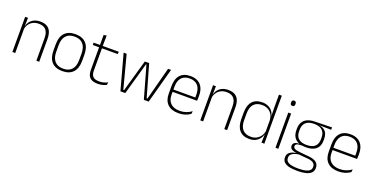

<svg xmlns="http://www.w3.org/2000/svg" viewBox="-26 -1487 4864 2496"><g transform="rotate(20 2406.0 -239.0)"><path d="M447.5 0H408V-308Q408 -356 395 -390.5Q382 -425 352.5 -443.8Q323 -462.5 273.5 -462.5Q228 -462.5 194 -444.5Q160 -426.5 139.5 -395.2Q119 -364 112 -324L101 -356H111Q116.5 -394 137.5 -426Q158.5 -458 195.5 -477.2Q232.5 -496.5 284.5 -496.5Q344 -496.5 379.8 -474.2Q415.5 -452 431.5 -410.8Q447.5 -369.5 447.5 -311.5ZM115.5 0H76V-486.5H115.5L113 -362.5L115.5 -361Z M769.5 12Q672 12 621.8 -43Q571.5 -98 571.5 -201V-286.5Q571.5 -389.5 622 -444Q672.5 -498.5 769.5 -498.5Q866.5 -498.5 917.2 -444Q968 -389.5 968 -286.5V-201Q968 -98 917.2 -43Q866.5 12 769.5 12ZM769.5 -21.5Q846.5 -21.5 887.2 -67.2Q928 -113 928 -199.5V-288Q928 -374 887.5 -419.5Q847 -465 769.5 -465Q692 -465 651.5 -419.5Q611 -374 611 -288V-199.5Q611 -113 651.5 -67.2Q692 -21.5 769.5 -21.5Z M1259.5 9.5Q1208 9.5 1176.2 -5.8Q1144.5 -21 1129.5 -52.2Q1114.5 -83.5 1114.5 -130.5V-459H1154V-134.5Q1154 -79 1179.8 -52.5Q1205.5 -26 1266.5 -26Q1297 -26 1326.2 -33.2Q1355.5 -40.5 1382 -55.5L1377.5 -18.5Q1354.5 -6 1323.2 1.8Q1292 9.5 1259.5 9.5ZM1372 -443H1027V-475.5H1376ZM1153 -469.5H1115V-612.5L1155 -621Z M1638 0H1571L1438 -486.5H1480L1599.5 -31H1610.5L1736.5 -472.5H1796.5L1922.5 -31H1933L2053 -486.5H2094.5L1962 0H1895L1791 -368L1769.5 -442.5H1763L1742 -367.5Z M2374.5 10Q2276.5 10 2224 -41.2Q2171.5 -92.5 2171.5 -187V-290.5Q2171.5 -391.5 2220 -445Q2268.5 -498.5 2361.5 -498.5Q2423.5 -498.5 2465.8 -474.2Q2508 -450 2529.8 -404.8Q2551.5 -359.5 2551.5 -295.5V-278Q2551.5 -265.5 2551 -252.8Q2550.5 -240 2549 -225.5H2512.5Q2513 -245.5 2513 -263.2Q2513 -281 2513 -296Q2513 -350.5 2495.8 -388Q2478.5 -425.5 2444.8 -445.2Q2411 -465 2361.5 -465Q2287.5 -465 2249 -421Q2210.5 -377 2210.5 -293V-245V-239V-184.5Q2210.5 -147 2221.5 -117.5Q2232.5 -88 2253.8 -67.2Q2275 -46.5 2306.5 -35.5Q2338 -24.5 2379.5 -24.5Q2426.5 -24.5 2467 -38.5Q2507.5 -52.5 2543 -78.5L2538.5 -40Q2508 -17 2466.2 -3.5Q2424.5 10 2374.5 10ZM2539 -225.5H2191.5V-257.5H2539Z M3047 0H3007.5V-308Q3007.5 -356 2994.5 -390.5Q2981.5 -425 2952 -443.8Q2922.5 -462.5 2873 -462.5Q2827.5 -462.5 2793.5 -444.5Q2759.5 -426.5 2739 -395.2Q2718.5 -364 2711.5 -324L2700.5 -356H2710.5Q2716 -394 2737 -426Q2758 -458 2795 -477.2Q2832 -496.5 2884 -496.5Q2943.5 -496.5 2979.2 -474.2Q3015 -452 3031 -410.8Q3047 -369.5 3047 -311.5ZM2715 0H2675.5V-486.5H2715L2712.5 -362.5L2715 -361Z M3353.5 10Q3265 10 3218 -43.8Q3171 -97.5 3171 -199V-287.5Q3171 -389 3218.2 -442.8Q3265.5 -496.5 3355.5 -496.5Q3404 -496.5 3441.8 -477.8Q3479.5 -459 3501.8 -425.2Q3524 -391.5 3526.5 -345.5H3539.5L3524.5 -309.5Q3521.5 -360.5 3499.5 -394.5Q3477.5 -428.5 3442.2 -445.8Q3407 -463 3363.5 -463Q3289.5 -463 3250 -419Q3210.5 -375 3210.5 -290V-197.5Q3210.5 -112.5 3250 -68.2Q3289.5 -24 3364.5 -24Q3408 -24 3441.8 -41.8Q3475.5 -59.5 3497.5 -91.2Q3519.5 -123 3526 -164.5L3539 -132.5H3527.5Q3522 -93 3500 -60.8Q3478 -28.5 3441.2 -9.2Q3404.5 10 3353.5 10ZM3562 0H3522.5L3525.5 -126.5L3524.5 -140V-347L3525 -359L3522.5 -497.5V-664H3562Z M3755.5 0H3716V-486.5H3755.5ZM3736 -585.5Q3720.5 -585.5 3712.8 -594.5Q3705 -603.5 3705 -620.5V-624.5Q3705 -641 3712.8 -650Q3720.5 -659 3736 -659Q3751 -659 3758.8 -650Q3766.5 -641 3766.5 -624.5V-620.5Q3766.5 -603 3758.8 -594.2Q3751 -585.5 3736 -585.5Z M4084 -140.5Q3992 -140.5 3942.5 -182.8Q3893 -225 3893 -306V-328Q3893 -376.5 3912 -413.5Q3931 -450.5 3972.5 -471.8Q4014 -493 4080.5 -494.5L4316.5 -500V-467L4143 -470V-470.5Q4190.5 -464.5 4218.8 -444.8Q4247 -425 4259.2 -394.5Q4271.5 -364 4271.5 -325V-302Q4271.5 -222 4223.8 -181.2Q4176 -140.5 4084 -140.5ZM4081 153H4090.5Q4141.5 153 4179.8 144.8Q4218 136.5 4239.8 118.2Q4261.5 100 4261.5 69V67Q4261.5 32.5 4236.2 12.8Q4211 -7 4151.5 -11.5L4020.5 -22.5L4039 -23.5Q4001.5 -18.5 3973 -8.2Q3944.5 2 3928.5 20.2Q3912.5 38.5 3912.5 66.5V68Q3912.5 100.5 3933.8 119Q3955 137.5 3993 145.2Q4031 153 4081 153ZM4090 186H4079.5Q4018 186 3972 175.5Q3926 165 3900.2 140.8Q3874.5 116.5 3874.5 75V73Q3874.5 39.5 3892.2 18Q3910 -3.5 3939.5 -14.8Q3969 -26 4004 -29.5L4003 -28.5Q3950.5 -33.5 3927 -50.2Q3903.5 -67 3903.5 -95.5V-96Q3903.5 -114 3912.2 -127Q3921 -140 3940.5 -147.5Q3960 -155 3991 -155.5V-163L4059 -144L4020.5 -144.5Q3975.5 -144 3958 -133.8Q3940.5 -123.5 3940.5 -103.5V-103Q3940.5 -81.5 3963.2 -70Q3986 -58.5 4042 -53.5L4158.5 -42.5Q4233.5 -35.5 4266.5 -8.2Q4299.5 19 4299.5 66.5V69Q4299.5 111 4273.2 136.8Q4247 162.5 4200 174.2Q4153 186 4090 186ZM4083.5 -172Q4133 -172 4166.2 -187Q4199.5 -202 4216.5 -232Q4233.5 -262 4233.5 -305.5V-329.5Q4233.5 -372 4217 -402Q4200.5 -432 4167.8 -447.8Q4135 -463.5 4086.5 -463.5H4082.5Q4029 -463.5 3995.5 -446.2Q3962 -429 3946.8 -398.5Q3931.5 -368 3931.5 -328.5V-307Q3931.5 -262.5 3948.5 -232.5Q3965.5 -202.5 3999.2 -187.2Q4033 -172 4083.5 -172Z M4587.5 10Q4489.5 10 4437 -41.2Q4384.5 -92.5 4384.5 -187V-290.5Q4384.5 -391.5 4433 -445Q4481.5 -498.5 4574.5 -498.5Q4636.5 -498.5 4678.8 -474.2Q4721 -450 4742.8 -404.8Q4764.5 -359.5 4764.5 -295.5V-278Q4764.5 -265.5 4764 -252.8Q4763.5 -240 4762 -225.5H4725.5Q4726 -245.5 4726 -263.2Q4726 -281 4726 -296Q4726 -350.5 4708.8 -388Q4691.5 -425.5 4657.8 -445.2Q4624 -465 4574.5 -465Q4500.5 -465 4462 -421Q4423.5 -377 4423.5 -293V-245V-239V-184.5Q4423.5 -147 4434.5 -117.5Q4445.5 -88 4466.8 -67.2Q4488 -46.5 4519.5 -35.5Q4551 -24.5 4592.5 -24.5Q4639.5 -24.5 4680 -38.5Q4720.5 -52.5 4756 -78.5L4751.5 -40Q4721 -17 4679.2 -3.5Q4637.5 10 4587.5 10ZM4752 -225.5H4404.5V-257.5H4752Z"/></g></svg>

Font: Anek Devanagari ExtraLight
Style: Regular
Weight: 250
Designer: Kailash Malviya (Devanagari) & Yesha Goshar (Latin)
Foundry: Ek Type
Version: Version 1.003